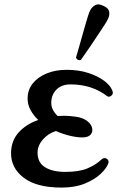

<svg xmlns="http://www.w3.org/2000/svg" viewBox="-20 -837 560 869"><path d="M259 12Q146 12 88 -32Q30 -76 30 -143Q30 -199 64 -237Q98 -275 153 -294Q132 -314 118.5 -338.5Q105 -363 105 -391Q105 -430 128 -459Q151 -488 191 -504.5Q231 -521 281 -521Q336 -521 379 -507Q422 -493 450.5 -472Q479 -451 488 -428Q495 -413 484 -404Q473 -395 463 -403Q433 -427 391 -441Q349 -455 299 -455Q259 -455 235.5 -431.5Q212 -408 212 -371Q212 -354 220 -339Q228 -324 241 -312Q249 -312 257 -312.5Q265 -313 273 -313Q293 -313 324.5 -308.5Q356 -304 375 -289Q393 -275 397 -257.5Q401 -240 390 -227.5Q379 -215 352 -215Q328 -215 296.5 -222.5Q265 -230 233 -244Q198 -233 174 -205.5Q150 -178 150 -146Q150 -101 184 -80Q218 -59 276 -59Q338 -59 376 -75Q414 -91 439 -115Q451 -126 463 -118.5Q475 -111 470 -97Q462 -75 435 -49.5Q408 -24 363.5 -6Q319 12 259 12ZM346 -566Q339 -563 332.5 -566.5Q326 -570 324 -577Q325 -580 331 -600.5Q337 -621 345 -649.5Q353 -678 361.5 -708Q370 -738 377 -760.5Q384 -783 388 -790Q396 -805 410.5 -813.5Q425 -822 447 -811Q471 -801 474 -784.5Q477 -768 469 -752Q466 -744 453 -724Q440 -704 423 -678.5Q406 -653 389.5 -628.5Q373 -604 360.5 -586.5Q348 -569 346 -566Z"/></svg>

Font: Zen Old Mincho
Style: Bold
Weight: 700
Designer: Yoshimichi Ohira
Foundry: Positype
Version: Version 1.500